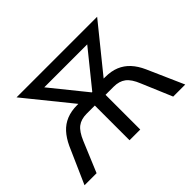

<svg xmlns="http://www.w3.org/2000/svg" viewBox="-138 -966 1228 1228"><g transform="rotate(-45 475.5 -352.5)"><path d="M20 0 129 -247Q152 -296 182 -329Q212 -362 253.5 -379Q295 -396 349 -396H408L386 -364L110 -705H839L563 -364L541 -396H602Q657 -396 698 -379Q739 -362 769.5 -329Q800 -296 822 -247L931 0H822L735 -206Q711 -266 679 -290Q647 -314 598 -314H524V0H427V-314H353Q303 -314 271.5 -290Q240 -266 215 -206L129 0ZM473 -387H477L704 -668L709 -625H241L246 -668Z"/></g></svg>

Font: Nunito Sans 7pt SemiCondensed Medium
Style: Regular
Weight: 500
Width: 4
Designer: Vernon Adams
Foundry: Vernon Adams
Version: Version 3.101;gftools[0.9.27]